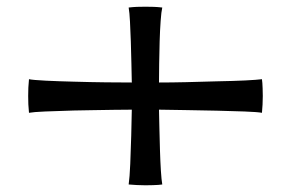

<svg xmlns="http://www.w3.org/2000/svg" viewBox="-20 -597 862 569"><path d="M411.1 -47.9Q400.9 -47.9 385.7 -48.6Q370.6 -49.3 361.3 -50.3Q364.3 -71.3 366 -111.1Q367.7 -150.9 368.9 -194.8Q370.1 -238.8 370.6 -272Q347.2 -272 315.9 -271.5Q284.7 -271 253.7 -270.5Q222.7 -270 198.7 -269.5Q148.4 -268.1 113.5 -266.6Q78.6 -265.1 65.9 -262.7Q64.5 -275.4 64 -287.6Q63.5 -299.8 63.5 -312.5Q63.5 -324.7 64 -337.2Q64.5 -349.6 65.9 -362.3Q76.7 -359.9 116 -357.9Q155.3 -356 198.2 -355Q249 -353.5 293.9 -353Q338.9 -352.5 370.6 -352.5Q370.1 -377.4 369.4 -409.4Q368.7 -441.4 367.7 -473.9Q366.7 -506.3 365.2 -533.2Q363.8 -560.1 361.3 -574.7Q374 -576.2 386.2 -576.7Q398.4 -577.1 411.1 -577.1Q423.3 -577.1 435.8 -576.7Q448.2 -576.2 460.9 -574.7Q458 -562.5 456.1 -535.2Q454.1 -507.8 453.1 -473.9Q452.1 -439.9 451.7 -407.5Q451.2 -375 451.2 -352.5Q488.3 -352.5 531 -353.5Q573.7 -354.5 622.6 -356Q671.9 -356.9 706.8 -358.6Q741.7 -360.4 756.3 -362.3Q757.8 -352.5 758.3 -335.2Q758.8 -317.9 758.8 -312.5Q758.8 -302.2 758.1 -287.1Q757.3 -272 756.3 -262.7Q743.7 -265.1 704.8 -266.6Q666 -268.1 622.6 -269Q563.5 -270 526.9 -270.8Q490.2 -271.5 451.2 -272Q451.7 -248.5 452.4 -216.6Q453.1 -184.6 454.1 -151.4Q455.1 -118.2 456.8 -91.1Q458.5 -64 460.9 -50.3Q451.2 -48.8 433.8 -48.3Q416.5 -47.9 411.1 -47.9Z"/></svg>

Font: Asset
Style: Regular
Weight: 400
Version: Version 1.003; ttfautohint (v1.8.4.7-5d5b)